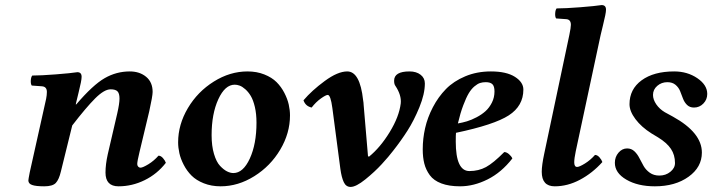

<svg xmlns="http://www.w3.org/2000/svg" viewBox="-20 -718 2783 750"><path d="M90.8 -13.2Q90.8 -17.1 96.2 -44.9L160.2 -332Q163.1 -346.7 163.1 -358.9Q163.1 -379.4 144 -380.9L104 -383.8Q99.6 -390.1 100.3 -403.6Q101.1 -417 106 -422.9Q139.6 -422.9 198.5 -427.5Q257.3 -432.1 282.2 -436Q298.8 -436 298.8 -418Q298.8 -410.2 295.9 -395.5Q293 -380.9 286.9 -356.2Q280.8 -331.5 277.8 -318.8L275.9 -310.1H277.8Q342.8 -386.2 388.7 -412.6Q434.6 -439 486.8 -439Q525.4 -439 550.8 -418Q576.2 -397 576.2 -358.9Q576.2 -342.8 563 -283.2L524.9 -124Q516.1 -87.9 516.1 -77.1Q516.1 -71.3 519.8 -67.1Q523.4 -63 528.8 -63Q537.6 -63 559.6 -76.4Q581.5 -89.8 599.1 -109.9Q608.4 -109.9 616.7 -100.3Q625 -90.8 627.9 -82Q593.8 -38.1 544.9 -14.2Q496.1 9.8 442.9 9.8Q392.1 9.8 392.1 -43.9Q392.1 -75.7 400.9 -115.2L438 -274.9Q446.8 -313.5 446.8 -333Q446.8 -353 439 -361.1Q431.2 -369.1 412.1 -369.1Q387.2 -369.1 351.8 -333.7Q316.4 -298.3 262.2 -228L217.8 -47.9Q210.4 -16.6 198 -3.4Q185.5 9.8 152.8 9.8Q120.1 9.8 105.5 4.6Q90.8 -0.5 90.8 -13.2Z M897 -387.2Q858.9 -387.2 832.8 -330.3Q806.6 -273.4 806.6 -189.9Q806.6 -147.9 815.9 -116.7Q825.2 -85.4 839.4 -70.3Q853.5 -55.2 866.7 -48.6Q879.9 -42 891.6 -42Q929.7 -42 955.8 -98.6Q981.9 -155.3 981.9 -238.8Q981.9 -272.9 975.6 -300Q969.2 -327.1 959.7 -343Q950.2 -358.9 938.2 -369.4Q926.3 -379.9 916.3 -383.5Q906.2 -387.2 897 -387.2ZM841.8 9.8Q805.7 9.8 776.1 -2Q746.6 -13.7 728.3 -32Q710 -50.3 697.8 -74Q685.5 -97.7 680.7 -119.6Q675.8 -141.6 675.8 -162.1Q675.8 -231.4 713.9 -295.7Q752 -359.9 815.2 -399.4Q878.4 -439 946.8 -439Q982.9 -439 1012.5 -427.2Q1042 -415.5 1060.3 -397.2Q1078.6 -378.9 1090.8 -355.2Q1103 -331.5 1107.9 -309.6Q1112.8 -287.6 1112.8 -267.1Q1112.8 -197.8 1074.7 -133.5Q1036.6 -69.3 973.4 -29.8Q910.2 9.8 841.8 9.8Z M1417.5 -107.9 1421.4 -106Q1465.3 -141.6 1502.2 -201.9Q1539.1 -262.2 1545.4 -314Q1548.8 -346.2 1524.4 -382.8Q1519.5 -389.2 1519.5 -402.8Q1519.5 -439 1579.6 -439Q1606.4 -439 1623 -426Q1639.6 -413.1 1639.6 -392.1Q1639.6 -351.1 1618.2 -298.8Q1596.7 -246.6 1571.5 -207.3Q1546.4 -168 1515.6 -128.9Q1498.5 -106.4 1471.2 -76.7Q1443.8 -46.9 1407.2 -17.3Q1370.6 12.2 1349.6 12.2Q1331.5 12.2 1322.8 -6.6Q1314 -25.4 1309.6 -58.1L1278.3 -295.9Q1271.5 -347.2 1260.3 -347.2Q1252.9 -347.2 1233.4 -333.3Q1213.9 -319.3 1197.3 -297.9Q1173.3 -303.2 1165.5 -326.2Q1197.8 -364.3 1248.5 -401.6Q1299.3 -439 1336.4 -439Q1386.2 -439 1398.4 -327.1Q1400.4 -315.4 1400.4 -309.1Z M1911.6 -360.8Q1911.6 -380.9 1903.6 -388.9Q1895.5 -397 1877.4 -397Q1865.2 -397 1855.2 -393.8Q1845.2 -390.6 1833.3 -380.6Q1821.3 -370.6 1811 -353.5Q1800.8 -336.4 1789.6 -306.6Q1778.3 -276.9 1768.6 -235.8Q1786.1 -238.8 1804 -244.1Q1821.8 -249.5 1841.8 -260Q1861.8 -270.5 1876.7 -283.9Q1891.6 -297.4 1901.6 -317.4Q1911.6 -337.4 1911.6 -360.8ZM1761.2 -199.2Q1760.3 -191.4 1760.3 -165Q1760.3 -49.8 1813.5 -49.8Q1849.6 -49.8 1878.4 -65.4Q1907.2 -81.1 1949.7 -124Q1958.5 -124 1968 -116Q1977.5 -107.9 1981.4 -99.1Q1939 -44.4 1884.8 -17.3Q1830.6 9.8 1777.3 9.8Q1733.9 9.8 1704.1 -1.5Q1674.3 -12.7 1658.9 -33.7Q1643.6 -54.7 1637.5 -78.9Q1631.3 -103 1631.3 -134.8Q1631.3 -176.3 1640.6 -217.5Q1649.9 -258.8 1670.9 -299.1Q1691.9 -339.4 1721.9 -370.1Q1752 -400.9 1797.4 -419.9Q1842.8 -439 1897.5 -439Q1958 -439 1991.2 -418Q2024.4 -397 2024.4 -368.2Q2024.4 -304.2 1967.3 -267.3Q1910.2 -230.5 1761.2 -199.2Z M2326.2 -581.1 2229 -127Q2223.1 -98.6 2223.1 -84Q2223.1 -65.9 2234.4 -65.9Q2243.2 -65.9 2264.9 -79.3Q2286.6 -92.8 2304.2 -112.8Q2313.5 -112.8 2321.8 -103.3Q2330.1 -93.8 2333 -85Q2293.9 -41.5 2245.6 -15.9Q2197.3 9.8 2147 9.8Q2096.2 9.8 2096.2 -46.9Q2096.2 -72.3 2106 -118.2L2204.1 -582Q2210 -610.4 2210 -621.1Q2210 -641.6 2192.4 -643.1L2152.3 -646Q2147.9 -652.3 2148.7 -665.8Q2149.4 -679.2 2154.3 -685.1Q2188 -685.1 2246.6 -689.7Q2305.2 -694.3 2330.1 -698.2Q2347.2 -698.2 2347.2 -680.2Q2347.2 -672.4 2344.2 -657.7Q2341.3 -643.1 2335.2 -618.4Q2329.1 -593.8 2326.2 -581.1Z M2381.8 -82Q2381.8 -105 2396 -121.6Q2410.2 -138.2 2429.7 -138.2Q2446.3 -138.2 2458 -127.2Q2469.7 -116.2 2477.5 -100.6Q2485.4 -85 2494.1 -69.6Q2502.9 -54.2 2518.3 -43.2Q2533.7 -32.2 2555.7 -32.2Q2580.6 -32.2 2598.6 -46.9Q2616.7 -61.5 2616.7 -81.1Q2616.7 -112.8 2600.8 -136.5Q2585 -160.2 2550.8 -181.2L2524.9 -196.8Q2485.4 -221.7 2462.2 -252.7Q2439 -283.7 2439 -311Q2439 -369.6 2486.3 -404.3Q2533.7 -439 2613.8 -439Q2665 -439 2703.9 -412.6Q2742.7 -386.2 2742.7 -351.1Q2742.7 -329.1 2727.5 -313.5Q2712.4 -297.9 2690.9 -297.9Q2674.3 -297.9 2663.8 -308.1Q2653.3 -318.4 2647.9 -333Q2642.6 -347.7 2636.7 -362.1Q2630.9 -376.5 2618.7 -386.7Q2606.4 -397 2586.9 -397Q2564 -397 2547.4 -382.6Q2530.8 -368.2 2530.8 -347.2Q2530.8 -329.1 2543.5 -310.5Q2556.2 -292 2576.7 -279.8L2608.9 -262.2Q2721.7 -199.7 2721.7 -122.1Q2721.7 -64.9 2669.7 -27.6Q2617.7 9.8 2538.1 9.8Q2471.2 9.8 2426.5 -16.4Q2381.8 -42.5 2381.8 -82Z"/></svg>

Font: Common Serif
Style: Bold Italic
Weight: 700
Italic angle: -12°
Designer: Philipp H. Poll, Khaled Hosny
Foundry: Stefan Peev, Context Ltd.
Version: Version 1.026